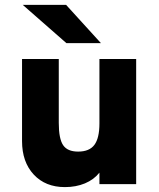

<svg xmlns="http://www.w3.org/2000/svg" viewBox="-20 -752 651 784"><path d="M245 12Q165.5 12 117.8 -39.2Q70 -90.5 70 -176V-511H220V-250Q220 -185.5 237.8 -159.2Q255.5 -133 299 -133Q345 -133 365.5 -160.5Q386 -188 386 -248V-511H536V0H386V-47Q363.5 -18.5 326.8 -3.2Q290 12 245 12ZM251 -576 73 -732H250L392 -576Z"/></svg>

Font: Overpass Black
Style: Regular
Weight: 900
Designer: Delve Withrington, Dave Bailey, Thomas Jockin
Foundry: Delve Fonts LLC
Version: Version 4.000; ttfautohint (v1.8.3)